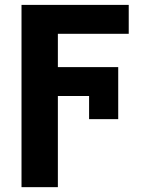

<svg xmlns="http://www.w3.org/2000/svg" viewBox="-20 -566 616 789"><path d="M217.8 -545.9V203.1H68.4V-545.9ZM465.8 -290.2V-171.5H175.2V-290.2ZM509 -545.9V-427.1H175.2V-545.9ZM465.8 -76.4H346.1V-290.2H465.8Z"/></svg>

Font: GitLab Sans
Style: Regular
Weight: 400
Designer: Rasmus Andersson
Foundry: Modifications by GitLab B.V., manufactured by rsms
Version: Version 4.000;git-c8fb6b7